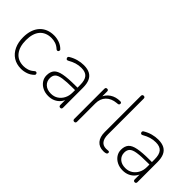

<svg xmlns="http://www.w3.org/2000/svg" viewBox="22 -1369 2036 2036"><g transform="rotate(45 1040.0 -351.5)"><path d="M274 8Q205 8 155.5 -24Q106 -56 79.5 -113Q53 -170 53 -246Q53 -303 68 -348.5Q83 -394 111.5 -426Q140 -458 181 -475Q222 -492 274 -492Q312 -492 351.5 -478.5Q391 -465 422 -434Q427 -429 427.5 -423Q428 -417 425.5 -411.5Q423 -406 418 -403Q413 -400 406 -400.5Q399 -401 392 -408Q363 -434 332.5 -443.5Q302 -453 273 -453Q230 -453 197 -439Q164 -425 141.5 -398.5Q119 -372 107.5 -333.5Q96 -295 96 -245Q96 -145 142 -88Q188 -31 273 -31Q302 -31 332.5 -40.5Q363 -50 392 -76Q399 -83 406 -83.5Q413 -84 418 -81Q423 -78 425.5 -72.5Q428 -67 427.5 -61Q427 -55 422 -50Q391 -19 351.5 -5.5Q312 8 274 8Z M681 8Q634 8 596 -11Q558 -30 536 -62.5Q514 -95 514 -135Q514 -189 540.5 -219.5Q567 -250 631.5 -262.5Q696 -275 809 -275H850V-238H811Q712 -238 657.5 -229.5Q603 -221 581.5 -199.5Q560 -178 560 -139Q560 -91 593.5 -60.5Q627 -30 684 -30Q730 -30 764.5 -52.5Q799 -75 819 -113.5Q839 -152 839 -201V-315Q839 -387 811 -420Q783 -453 721 -453Q681 -453 644.5 -442Q608 -431 568 -408Q559 -403 552.5 -404Q546 -405 542 -409.5Q538 -414 536.5 -420.5Q535 -427 537.5 -433Q540 -439 547 -443Q588 -468 632 -480Q676 -492 719 -492Q774 -492 810 -473Q846 -454 863.5 -415Q881 -376 881 -315V-16Q881 -6 876 0Q871 6 861 6Q851 6 845.5 0Q840 -6 840 -16V-121H851Q841 -81 817 -52Q793 -23 758.5 -7.5Q724 8 681 8Z M1070 6Q1060 6 1054.5 0Q1049 -6 1049 -16V-468Q1049 -479 1054.5 -484.5Q1060 -490 1070 -490Q1080 -490 1085 -484.5Q1090 -479 1090 -468V-371H1080Q1099 -430 1147.5 -462Q1196 -494 1260 -494Q1269 -494 1275.5 -490.5Q1282 -487 1282 -477Q1282 -467 1277 -461.5Q1272 -456 1260 -455L1248 -454Q1174 -447 1132.5 -404Q1091 -361 1091 -290V-16Q1091 -6 1086 0Q1081 6 1070 6Z M1508 8Q1445 8 1410.5 -32.5Q1376 -73 1376 -146V-689Q1376 -700 1381.5 -705.5Q1387 -711 1397 -711Q1407 -711 1412.5 -705.5Q1418 -700 1418 -689V-153Q1418 -92 1442 -61.5Q1466 -31 1512 -31Q1522 -31 1529 -32Q1536 -33 1543 -33Q1551 -33 1555.5 -30Q1560 -27 1560 -18Q1560 -7 1554 -2Q1548 3 1534 6Q1527 7 1520.5 7.5Q1514 8 1508 8Z M1797 8Q1750 8 1712 -11Q1674 -30 1652 -62.5Q1630 -95 1630 -135Q1630 -189 1656.5 -219.5Q1683 -250 1747.5 -262.5Q1812 -275 1925 -275H1966V-238H1927Q1828 -238 1773.5 -229.5Q1719 -221 1697.5 -199.5Q1676 -178 1676 -139Q1676 -91 1709.5 -60.5Q1743 -30 1800 -30Q1846 -30 1880.5 -52.5Q1915 -75 1935 -113.5Q1955 -152 1955 -201V-315Q1955 -387 1927 -420Q1899 -453 1837 -453Q1797 -453 1760.5 -442Q1724 -431 1684 -408Q1675 -403 1668.5 -404Q1662 -405 1658 -409.5Q1654 -414 1652.5 -420.5Q1651 -427 1653.5 -433Q1656 -439 1663 -443Q1704 -468 1748 -480Q1792 -492 1835 -492Q1890 -492 1926 -473Q1962 -454 1979.5 -415Q1997 -376 1997 -315V-16Q1997 -6 1992 0Q1987 6 1977 6Q1967 6 1961.5 0Q1956 -6 1956 -16V-121H1967Q1957 -81 1933 -52Q1909 -23 1874.5 -7.5Q1840 8 1797 8Z"/></g></svg>

Font: Nunito ExtraLight
Style: Regular
Weight: 200
Designer: Vernon Adams
Foundry: Vernon Adams
Version: Version 3.602;April 4, 2023;FontCreator 14.0.0.2856 64-bit